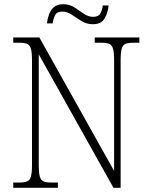

<svg xmlns="http://www.w3.org/2000/svg" viewBox="-20 -892 716 912"><path d="M43 0V-25H72Q96 -25 109 -30.5Q122 -36 127 -54Q132 -72 132 -109V-606Q132 -642 127 -660Q122 -678 109 -683.5Q96 -689 72 -689H43V-714H167L522 -80V-606Q522 -642 517 -660Q512 -678 499 -683.5Q486 -689 462 -689H430V-714H642V-689H613Q589 -689 576 -683.5Q563 -678 558 -660Q553 -642 553 -605V0H519L164 -634V-109Q164 -72 169 -54Q174 -36 186.5 -30.5Q199 -25 224 -25H255V0ZM421 -777Q391 -777 367 -792Q343 -807 321 -822Q299 -837 276 -837Q250 -837 241.5 -819.5Q233 -802 230 -781H203Q205 -801 212.5 -822.5Q220 -844 236 -858Q252 -872 279 -872Q310 -872 333.5 -857Q357 -842 378 -827Q399 -812 423 -812Q448 -812 457 -828.5Q466 -845 468 -866H496Q493 -834 477.5 -805.5Q462 -777 421 -777Z"/></svg>

Font: Noto Serif Georgian SemiCondensed ExtraLight
Style: Regular
Weight: 200
Width: 4
Designer: Monotype Design Team, Akaki Razmadze
Foundry: Google LLC
Version: Version 2.003; ttfautohint (v1.8.4.7-5d5b)